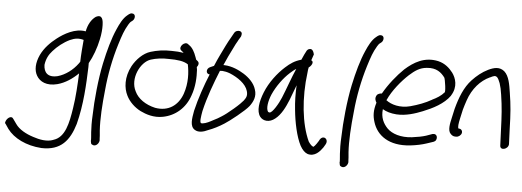

<svg xmlns="http://www.w3.org/2000/svg" viewBox="-64 -865 3532 1298"><g transform="rotate(5 1702.0 -216.0)"><path d="M-2 124 19 155C63 214 147 257 252 264C385 268 442 194 476 81C511 -54 517 -193 521 -308V-336C547 -381 570 -444 582 -503C590 -539 593 -576 592 -600C591 -614 592 -666 555 -657C551 -656 546 -654 542 -652C511 -631 490 -592 482 -548C410 -562 335 -517 290 -482C250 -451 211 -412 187 -362C161 -306 160 -256 181 -220C203 -182 250 -157 323 -176C375 -190 422 -222 462 -261C459 -189 454 -97 442 -24C426 81 406 177 330 201H329L328 202C285 219 232 208 191 194C140 178 93 152 69 117L47 86C43 80 39 74 30 74C16 74 -2 90 -7 112C-8 117 -6 121 -2 124ZM224 -298C229 -338 245 -369 269 -395C298 -428 338 -460 380 -480C415 -496 442 -498 473 -489C469 -446 464 -386 463 -340L454 -327C420 -281 372 -245 320 -230C251 -213 225 -249 224 -298Z M592 211C611 224 637 205 640 179L639 166C639 158 638 139 635 111C630 34 636 -63 647 -165C656 -268 678 -380 709 -480C729 -544 740 -577 765 -619C772 -631 777 -636 779 -638L792 -648C808 -661 811 -696 783 -696C775 -696 768 -693 762 -688L751 -679C724 -657 704 -617 688 -580C659 -515 636 -431 617 -342C594 -234 580 -84 578 8C575 58 576 98 578 127C580 160 583 172 581 189C581 190 582 190 582 191C584 209 587 208 592 211Z M801 -139C820 -100 857 -64 899 -43C936 -25 990 -6 1052 -18C1136 -34 1203 -92 1232 -178C1255 -240 1257 -306 1254 -354L1251 -373C1261 -384 1266 -401 1255 -412L1242 -423C1241 -430 1237 -436 1235 -443C1226 -469 1210 -501 1187 -516L1179 -522C1156 -542 1112 -497 1136 -476L1146 -468C1149 -467 1150 -465 1153 -461C1129 -465 1101 -467 1072 -467C1020 -469 972 -461 930 -448C881 -433 837 -388 811 -341C769 -262 776 -188 801 -139ZM937 -396C971 -407 1015 -413 1058 -411C1116 -411 1159 -406 1189 -386C1200 -332 1205 -260 1179 -185C1150 -104 1084 -58 994 -74C928 -89 876 -125 854 -173C810 -256 867 -374 937 -396Z M1342 -331C1310 -253 1279 -164 1258 -75V-74C1249 -24 1239 29 1274 51C1300 68 1335 59 1364 45C1400 32 1437 13 1471 -9C1505 -30 1604 -108 1630 -142C1652 -172 1672 -210 1655 -257C1643 -298 1607 -333 1570 -356C1536 -377 1489 -400 1436 -402H1429C1446 -442 1466 -484 1485 -521C1495 -541 1503 -559 1514 -576V-577L1531 -605V-606C1533 -612 1535 -619 1534 -626C1531 -642 1512 -644 1499 -639C1492 -636 1486 -632 1481 -622L1466 -595C1455 -576 1443 -555 1433 -534C1412 -490 1388 -444 1368 -395C1368 -394 1368 -394 1366 -391L1343 -381C1313 -370 1314 -331 1342 -331ZM1409 -361C1413 -361 1419 -362 1426 -362C1441 -361 1460 -357 1478 -350C1531 -328 1588 -290 1602 -241C1611 -210 1602 -195 1587 -175C1578 -164 1558 -143 1525 -115C1491 -86 1466 -67 1448 -56C1430 -44 1414 -35 1397 -27C1371 -13 1348 0 1323 3H1322C1309 5 1306 -2 1307 -24C1308 -41 1312 -62 1315 -80C1338 -179 1374 -274 1409 -361Z M1770 -232C1796 -291 1839 -349 1881 -387C1896 -400 1908 -411 1922 -419C1894 -356 1870 -283 1843 -218C1827 -178 1786 -107 1767 -110C1764 -110 1761 -111 1757 -114C1742 -136 1751 -187 1770 -232ZM2018 -486C2023 -502 2028 -515 2032 -527C2028 -543 2020 -568 1997 -560C1990 -558 1986 -554 1982 -549C1975 -537 1960 -506 1951 -484C1907 -472 1878 -452 1845 -422C1796 -378 1745 -312 1717 -242C1691 -177 1680 -112 1708 -75C1729 -48 1772 -42 1810 -73C1849 -103 1875 -156 1896 -208C1909 -241 1921 -274 1934 -309C1931 -252 1932 -197 1938 -143C1946 -60 1966 37 1997 96C2012 123 2029 140 2048 147C2098 162 2132 121 2151 94L2164 72C2186 34 2138 3 2117 52L2104 72C2096 83 2090 91 2083 96H2082V94H2078V93C2072 91 2061 81 2049 63C1996 -51 1977 -227 2000 -402C2001 -415 2002 -425 2005 -437C2019 -444 2042 -477 2018 -486Z M2280 211C2299 224 2325 205 2328 179L2327 166C2327 158 2326 139 2323 111C2318 34 2324 -63 2335 -165C2344 -268 2366 -380 2397 -480C2417 -544 2428 -577 2453 -619C2460 -631 2465 -636 2467 -638L2480 -648C2496 -661 2499 -696 2471 -696C2463 -696 2456 -693 2450 -688L2439 -679C2412 -657 2392 -617 2376 -580C2347 -515 2324 -431 2305 -342C2282 -234 2268 -84 2266 8C2263 58 2264 98 2266 127C2268 160 2271 172 2269 189C2269 190 2270 190 2270 191C2272 209 2275 208 2280 211Z M2481 -292C2465 -269 2475 -250 2482 -239C2465 -184 2467 -148 2480 -107C2507 -19 2590 45 2735 29C2778 24 2814 16 2844 6L2886 -8C2894 -10 2899 -15 2903 -18C2918 -41 2905 -68 2879 -61H2878L2836 -46C2811 -38 2780 -32 2741 -27C2665 -18 2605 -39 2573 -71C2543 -102 2522 -142 2529 -199C2554 -184 2584 -175 2623 -172C2688 -168 2750 -189 2800 -209C2865 -235 2939 -272 2980 -330V-331C3020 -394 2999 -452 2974 -486C2951 -516 2920 -544 2874 -555C2780 -576 2707 -531 2649 -479C2602 -434 2549 -368 2513 -304C2497 -304 2485 -296 2481 -292ZM2547 -262 2549 -264C2578 -329 2636 -399 2684 -443C2721 -476 2753 -499 2800 -503C2867 -510 2900 -480 2924 -448C2930 -439 2945 -341 2933 -347C2916 -325 2885 -306 2855 -292V-291H2854C2812 -267 2764 -249 2712 -235C2644 -217 2582 -234 2547 -262Z M3088 -307C3115 -388 3169 -448 3231 -476H3232C3256 -488 3267 -493 3280 -481C3287 -474 3293 -461 3300 -443C3307 -422 3313 -396 3317 -366C3330 -280 3333 -230 3337 -120L3341 -24C3341 13 3397 -2 3399 -37L3395 -135C3392 -247 3388 -299 3374 -386C3366 -438 3358 -496 3324 -526C3291 -553 3255 -545 3215 -526C3174 -506 3140 -478 3109 -445C3061 -394 3033 -322 3012 -243L2998 -180C2989 -141 2979 -94 3000 -73C3009 -63 3019 -57 3032 -57H3040C3055 -57 3072 -70 3075 -85C3078 -100 3068 -113 3053 -113H3050C3043 -121 3047 -148 3054 -180L3068 -243C3074 -264 3080 -284 3088 -307Z"/></g></svg>

Font: Stray Cat
Style: BdObl
Weight: 700
Version: Version 1.0